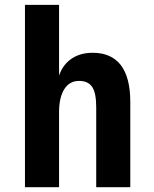

<svg xmlns="http://www.w3.org/2000/svg" viewBox="-20 -780 642 800"><path d="M84 0H226.1V-313C226.1 -353.5 233.4 -385.7 248 -408.7C262.7 -431.6 282.7 -442.9 310.1 -442.9C334 -442.9 353 -434.6 364.3 -417.5C375.5 -400.4 380.9 -372.6 380.9 -333V0H522.9V-355C522.9 -422.9 509.8 -474.1 483.4 -508.8C457 -543 417.5 -560.1 366.7 -560.1C331.1 -560.1 302.2 -551.8 277.8 -535.2C253.4 -518.6 236.3 -495.1 226.1 -464.8V-759.8H84Z"/></svg>

Font: Hack
Style: Bold
Weight: 700
Monospace: yes
Designer: Christopher Simpkins
Foundry: Christopher Simpkins
Version: Version 2.010